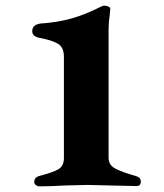

<svg xmlns="http://www.w3.org/2000/svg" viewBox="-20 -656 580 679"><path d="M101 -12Q101 -29 120 -34Q167 -46 186.5 -57.5Q206 -69 206 -97V-455Q206 -489 184.5 -501.5Q163 -514 120 -522Q94 -527 94 -546Q94 -559 103 -565.5Q112 -572 126 -573Q185 -577 234 -591Q283 -605 336 -632Q344 -636 348 -636Q356 -636 363 -633Q370 -630 370 -625Q370 -621 368 -603Q364 -577 364 -552V-98Q364 -73 386.5 -60.5Q409 -48 459 -34Q469 -31 473.5 -26.5Q478 -22 478 -13Q478 2 462 2L373 0L289 -2L208 0Q159 3 119 3Q113 3 107 -1.5Q101 -6 101 -12Z"/></svg>

Font: EB Garamond ExtraBold
Style: Regular
Weight: 800
Designer: Georg Duffner and Octavio Pardo
Foundry: Georg Duffner
Version: Version 1.000